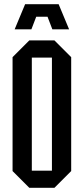

<svg xmlns="http://www.w3.org/2000/svg" viewBox="-20 -895 400 917"><path d="M40 -78V-622L120 -702H240L320 -622V-78L240 2H120ZM132 -620V-80H228V-620ZM130 -755H50L100 -875H260L310 -755H230L207 -815H153Z"/></svg>

Font: Tektur Condensed
Style: Regular
Weight: 400
Width: 3
Designer: Adam Jagosz
Foundry: Adam Jagosz
Version: Version 1.005;gftools[0.9.30]